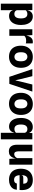

<svg xmlns="http://www.w3.org/2000/svg" viewBox="1856 -2453 798 4550"><g transform="rotate(90 2255.0 -178.0)"><path d="M359 6.5Q318.5 6.5 288.2 -7.5Q258 -21.5 239.5 -45Q221 -68.5 215 -96.5H154L221.5 -180.5Q226.5 -161.5 238.2 -147.8Q250 -134 268.5 -126.8Q287 -119.5 312 -119.5Q362 -119.5 389.2 -158Q416.5 -196.5 416.5 -276.5Q416.5 -352 390 -389.8Q363.5 -427.5 313 -427.5Q288.5 -427.5 268.8 -420.8Q249 -414 236.5 -404Q224 -394 221.5 -383V-423.5Q228.5 -453.5 240.2 -478Q252 -502.5 270 -519.8Q288 -537 312.8 -546.5Q337.5 -556 370 -556Q433.5 -556 478.5 -521.5Q523.5 -487 547.8 -424.2Q572 -361.5 572 -276.5Q572 -209 556.5 -156.5Q541 -104 512.8 -67.8Q484.5 -31.5 445.5 -12.5Q406.5 6.5 359 6.5ZM66.5 201.5V-545.5H218.5L221.5 -459V-144L215 -96.5L221.5 0.5V201.5Z M673 0V-545.5H812L825 -332L816 -364.5Q820.5 -407.5 832.5 -442.8Q844.5 -478 863.5 -503.5Q882.5 -529 909.2 -543Q936 -557 970.5 -557Q980.5 -557 990.8 -556Q1001 -555 1009 -552.5V-391Q992 -395.5 976.2 -397.2Q960.5 -399 945 -399Q917.5 -399 895.2 -394Q873 -389 856.5 -378.8Q840 -368.5 829 -352.5V0Z M1324 7.5Q1244.5 7.5 1186 -25Q1127.5 -57.5 1095.2 -120.8Q1063 -184 1063 -276Q1063 -363 1097 -426Q1131 -489 1190.5 -522.8Q1250 -556.5 1326 -556.5Q1408 -556.5 1466.2 -522.8Q1524.5 -489 1555.8 -426Q1587 -363 1587 -276Q1587 -184 1552.5 -120.8Q1518 -57.5 1458.5 -25Q1399 7.5 1324 7.5ZM1326 -121Q1371.5 -121 1402 -154.8Q1432.5 -188.5 1432.5 -276Q1432.5 -357.5 1400.8 -392.8Q1369 -428 1324.5 -428Q1279 -428 1248.5 -392.8Q1218 -357.5 1218 -276Q1218 -192 1250 -156.5Q1282 -121 1326 -121Z M1801 0 1617 -545.5H1785L1857.5 -254L1881.5 -147H1886L1910 -253.5L1982.5 -545.5H2150.5L1967 0Z M2440.5 7.5Q2361 7.5 2302.5 -25Q2244 -57.5 2211.8 -120.8Q2179.5 -184 2179.5 -276Q2179.5 -363 2213.5 -426Q2247.5 -489 2307 -522.8Q2366.5 -556.5 2442.5 -556.5Q2524.5 -556.5 2582.8 -522.8Q2641 -489 2672.2 -426Q2703.5 -363 2703.5 -276Q2703.5 -184 2669 -120.8Q2634.5 -57.5 2575 -25Q2515.5 7.5 2440.5 7.5ZM2442.5 -121Q2488 -121 2518.5 -154.8Q2549 -188.5 2549 -276Q2549 -357.5 2517.2 -392.8Q2485.5 -428 2441 -428Q2395.5 -428 2365 -392.8Q2334.5 -357.5 2334.5 -276Q2334.5 -192 2366.5 -156.5Q2398.5 -121 2442.5 -121Z M2979.5 6.5Q2915.5 6.5 2869.5 -28.2Q2823.5 -63 2799.2 -126Q2775 -189 2775 -273.5Q2775 -363 2802 -426.2Q2829 -489.5 2877.5 -522.8Q2926 -556 2989.5 -556Q3030.5 -556 3060.5 -542Q3090.5 -528 3108.8 -504.5Q3127 -481 3133 -453L3188.5 -455.5L3127 -367Q3121.5 -386 3109.8 -399.5Q3098 -413 3079.5 -420.5Q3061 -428 3036 -428Q2986 -428 2958.2 -389.8Q2930.5 -351.5 2930.5 -272.5Q2930.5 -197 2957.2 -159Q2984 -121 3034.5 -121Q3059.5 -121 3079.2 -127.5Q3099 -134 3111.8 -143.8Q3124.5 -153.5 3127 -163L3137 -140L3127 -121.5Q3120 -93 3108 -69.5Q3096 -46 3078.2 -29Q3060.5 -12 3036 -2.8Q3011.5 6.5 2979.5 6.5ZM3127 201.5V-428L3134.5 -545.5H3282V201.5Z M3565.5 11Q3491.5 11 3450.5 -38.2Q3409.5 -87.5 3409.5 -187V-546H3565.5V-239Q3565.5 -188.5 3573.8 -162Q3582 -135.5 3597 -125.8Q3612 -116 3633 -116Q3664 -116 3689.2 -136.2Q3714.5 -156.5 3727 -184V-546H3883V0H3745L3731 -206L3737 -164.5Q3731 -119.5 3713.2 -79.5Q3695.5 -39.5 3660.2 -14.2Q3625 11 3565.5 11Z M4240.5 7.5Q4157.5 7.5 4099 -25.5Q4040.5 -58.5 4009.5 -121.2Q3978.5 -184 3978.5 -273Q3978.5 -365 4011.5 -428.2Q4044.5 -491.5 4104.5 -524Q4164.5 -556.5 4245 -556.5Q4323 -556.5 4376.2 -527Q4429.5 -497.5 4457 -440Q4484.5 -382.5 4484.5 -298.5Q4484.5 -288 4483.8 -274.2Q4483 -260.5 4482 -243H4131Q4136.5 -175 4164 -143.8Q4191.5 -112.5 4241 -112.5Q4282 -112.5 4303.2 -130.5Q4324.5 -148.5 4328.5 -178H4477.5Q4473 -121.5 4443.2 -79.8Q4413.5 -38 4362 -15.2Q4310.5 7.5 4240.5 7.5ZM4194.5 -330.5H4335Q4333 -383 4309.8 -409Q4286.5 -435 4238.5 -435Q4182 -435 4156 -394.8Q4130 -354.5 4129.5 -280.5Q4133.5 -309 4149 -319.8Q4164.5 -330.5 4194.5 -330.5Z"/></g></svg>

Font: Spline Sans
Style: Regular
Weight: 400
Designer: Eben Sorkin, Mirko Velimirovic
Foundry: Sorkin Type
Version: Version 1.001